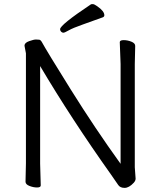

<svg xmlns="http://www.w3.org/2000/svg" viewBox="-20 -900 778 933"><path d="M106 -641 99 -678Q99 -692 121.5 -700Q144 -708 154.5 -708Q165 -708 171 -707Q177 -706 182 -698Q207 -652 324.5 -464Q442 -276 566 -104V-589L562 -695Q562 -705 581 -705Q600 -705 618.5 -697.5Q637 -690 637 -677L635 -588V-87L639 -32Q639 -22 630 -12Q607 13 585.5 13Q564 13 554.5 -1Q545 -15 520 -51Q328 -321 175 -579V-105L178 1Q178 11 160 11Q142 11 123 3.5Q104 -4 104 -17L106 -106ZM480 -816Q431 -798 382.5 -781Q334 -764 314 -752.5Q294 -741 288 -741Q282 -741 277 -746Q272 -751 272 -758Q272 -779 422 -879Q424 -880 431 -880Q438 -880 452 -870Q487 -846 487 -826Q487 -819 480 -816Z"/></svg>

Font: LXGW WenKai
Style: Regular
Weight: 400
Designer: LXGW / Fontworks Inc.
Foundry: LXGW / Fontworks Inc.
Version: Version 1.520; June 14, 2025